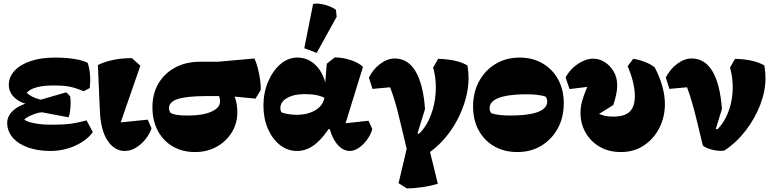

<svg xmlns="http://www.w3.org/2000/svg" viewBox="-20 -825 4294 1067"><path d="M261 14Q190 14 135.5 -5.5Q81 -25 50.5 -60.5Q20 -96 20 -142Q20 -187 64.5 -220Q109 -253 178 -260L193 -267L348 -312L370 -290Q373 -272 372.5 -249.5Q372 -227 369 -206Q366 -185 361 -173L213 -201Q196 -200 176 -193Q156 -186 139 -177.5Q122 -169 115 -160Q130 -148 171.5 -140Q213 -132 261 -132Q308 -132 339.5 -134Q371 -136 399 -141.5Q427 -147 461 -156L496 -91Q474 -60 436.5 -36Q399 -12 353.5 1Q308 14 261 14ZM241 -228 173 -241Q110 -243 69.5 -275Q29 -307 29 -353Q29 -398 61.5 -432.5Q94 -467 151.5 -486Q209 -505 284 -505Q344 -505 392 -497.5Q440 -490 467 -476Q477 -447 480 -412Q483 -377 479 -336L445 -318Q414 -331 389.5 -338Q365 -345 338.5 -347.5Q312 -350 275 -350Q222 -350 184.5 -340Q147 -330 129 -310Q138 -299 158 -288.5Q178 -278 204 -271.5Q230 -265 253 -265Z M673 14Q617 14 578.5 -42.5Q540 -99 535 -209L524 -463Q547 -477 598 -489.5Q649 -502 713 -502L760 -460L639 -111L593 -139L801 -160L822 -112Q812 -81 789 -52Q766 -23 736 -4.5Q706 14 673 14Z M1064 20Q994 20 940.5 -11Q887 -42 857 -98.5Q827 -155 827 -229Q827 -304 860.5 -361Q894 -418 954 -450Q1014 -482 1093 -482H1193L1394 -500Q1404 -479 1412.5 -446.5Q1421 -414 1425.5 -381.5Q1430 -349 1429 -325L1400 -277L1254 -291H1125Q1019 -291 969 -275Q919 -259 919 -224Q919 -215 922 -208Q925 -201 930 -196Q945 -189 966 -186Q987 -183 1027 -183Q1107 -183 1155 -204.5Q1203 -226 1203 -261Q1203 -281 1193 -299.5Q1183 -318 1165 -331L1249 -352Q1275 -316 1287 -279Q1299 -242 1299 -202Q1299 -139 1268 -89Q1237 -39 1184 -9.5Q1131 20 1064 20Z M1631 14Q1578 14 1535.5 -19.5Q1493 -53 1468.5 -110Q1444 -167 1444 -238Q1444 -310 1470 -371Q1496 -432 1538.5 -468.5Q1581 -505 1632 -505Q1695 -505 1739 -458Q1783 -411 1795 -331L1794 -276Q1769 -290 1740.5 -296Q1712 -302 1674 -302Q1613 -302 1575.5 -280.5Q1538 -259 1538 -224Q1538 -216 1540 -210Q1542 -204 1547 -199Q1568 -193 1587.5 -190Q1607 -187 1629 -187Q1670 -187 1702.5 -198.5Q1735 -210 1756 -230.5Q1777 -251 1782 -279L1787 -305L1785 -335L1796 -471L1840 -506Q1884 -506 1929.5 -491Q1975 -476 1997 -453L1889 -103L1882 -138L2028 -154L2049 -108Q2040 -76 2019.5 -48Q1999 -20 1973.5 -3Q1948 14 1924 14Q1892 14 1865 -11.5Q1838 -37 1821 -81.5Q1804 -126 1800 -184L1836 -108H1768L1828 -141Q1779 -61 1731.5 -23.5Q1684 14 1631 14ZM1740 -531 1671 -557 1720 -803Q1742 -807 1767 -802.5Q1792 -798 1813.5 -789Q1835 -780 1847 -770L1851 -732Z M2241 222 2195 193 2247 -27 2251 47 2198 -173Q2187 -221 2174 -263.5Q2161 -306 2148 -340L2050 -331L2030 -394Q2054 -441 2093.5 -470.5Q2133 -500 2174 -500Q2247 -500 2289.5 -428.5Q2332 -357 2342 -219L2295 -67L2268 -57Q2307 -72 2337 -114Q2367 -156 2384.5 -215Q2402 -274 2402 -339Q2402 -368 2398.5 -394Q2395 -420 2387 -450L2415 -498Q2522 -495 2578 -461Q2581 -442 2582.5 -425Q2584 -408 2584 -391Q2584 -335 2567.5 -275Q2551 -215 2521 -158Q2491 -101 2448.5 -52.5Q2406 -4 2355 30L2362 -13L2413 196Q2380 207 2331 214.5Q2282 222 2241 222ZM2258 -20 2239 -55 2271 -101 2329 -68Z M2855 20Q2782 20 2726.5 -12Q2671 -44 2640 -101Q2609 -158 2609 -233Q2609 -312 2642.5 -373.5Q2676 -435 2734.5 -470Q2793 -505 2867 -505Q2940 -505 2995.5 -472.5Q3051 -440 3082 -383Q3113 -326 3113 -251Q3113 -172 3079.5 -111Q3046 -50 2988 -15Q2930 20 2855 20ZM2812 -183Q2882 -183 2928 -191.5Q2974 -200 2997.5 -217.5Q3021 -235 3021 -260Q3021 -280 3010 -289Q2990 -295 2964.5 -298Q2939 -301 2910 -301Q2841 -301 2794.5 -292.5Q2748 -284 2724.5 -267Q2701 -250 2701 -224Q2701 -204 2712 -195Q2732 -189 2757.5 -186Q2783 -183 2812 -183Z M3431 20Q3363 20 3312.5 -9.5Q3262 -39 3234 -88.5Q3206 -138 3206 -198Q3206 -218 3209.5 -239Q3213 -260 3222.5 -287.5Q3232 -315 3248.5 -354Q3265 -393 3291 -449L3284 -347L3145 -330L3123 -395Q3149 -442 3192.5 -470.5Q3236 -499 3277 -499Q3309 -499 3339.5 -480.5Q3370 -462 3390 -428.5Q3410 -395 3410 -350Q3410 -325 3403.5 -296Q3397 -267 3388 -241L3309 -192Q3325 -185 3343.5 -181Q3362 -177 3387 -177Q3452 -177 3480 -205Q3508 -233 3508 -291Q3508 -326 3498 -368.5Q3488 -411 3468 -457L3499 -498Q3530 -494 3563.5 -481Q3597 -468 3618 -451Q3646 -399 3660.5 -346.5Q3675 -294 3675 -247Q3675 -174 3644 -113.5Q3613 -53 3558 -16.5Q3503 20 3431 20Z M4005 12Q3977 16 3941.5 8Q3906 0 3886 -16L3848 -173Q3836 -221 3823.5 -263.5Q3811 -306 3798 -340L3700 -331L3680 -394Q3704 -441 3743.5 -470.5Q3783 -500 3824 -500Q3897 -500 3939.5 -428.5Q3982 -357 3992 -219L3945 -67L3918 -75Q3957 -90 3987 -129Q4017 -168 4034.5 -223Q4052 -278 4052 -339Q4052 -368 4048.5 -394Q4045 -420 4037 -450L4065 -498Q4172 -495 4228 -461Q4231 -442 4232.5 -425Q4234 -408 4234 -391Q4234 -319 4205 -243Q4176 -167 4124.5 -100Q4073 -33 4005 12ZM3920 -39 3901 -74 3935 -123 3993 -90Z"/></svg>

Font: Eczar ExtraBold
Style: Regular
Weight: 800
Designer: Vaibhav Singh
Foundry: Rosetta Type Foundry
Version: Version 2.000